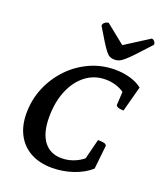

<svg xmlns="http://www.w3.org/2000/svg" viewBox="-162 -1005 958 1124"><g transform="rotate(20 316.5 -443.5)"><path d="M296.2 12Q218.7 12 162.9 -18.3Q107.1 -48.5 77 -104.8Q46.9 -161 46.9 -238.4Q46.9 -323.5 78.7 -398.7Q110.5 -474 166 -531.8Q221.4 -589.5 294 -622.3Q366.6 -655 448.8 -655Q498.9 -655 543.2 -642.3Q587.4 -629.5 618 -605.5L575.4 -446.6Q553.2 -446.6 540.5 -451.9Q527.9 -457.1 527.9 -465.4L533.7 -565.3L550.1 -531.3Q529.7 -554 493.3 -567.9Q456.9 -581.8 416.3 -581.8Q346.7 -581.8 293.2 -541Q239.8 -500.2 209.6 -427.9Q179.5 -355.6 179.5 -261.3Q179.5 -163.9 218.7 -112Q257.8 -60.1 329.7 -60.1Q375.6 -60.1 418.6 -80.2Q461.6 -100.3 487.5 -133.4L456.8 -83.6L494.4 -233.2Q523 -233.2 534.3 -229.6Q545.5 -226.1 548.8 -217.6L532.9 -69.6Q492.1 -32.3 428 -10.1Q363.9 12 296.2 12ZM422.4 -708.4Q407.2 -708.4 395 -714Q382.7 -719.5 369.5 -736.1Q356.2 -752.7 336.1 -784.7Q316 -816.6 284.6 -869.8Q284.6 -881.8 295.2 -890.4Q305.8 -899.1 319.1 -899.1L448.9 -795.1H423.7L587.2 -899.1Q596.7 -899.1 604.3 -890.4Q612 -881.8 612 -869.8Q563.5 -816.6 533.4 -784.7Q503.4 -752.7 484.2 -736.1Q465 -719.5 451.3 -714Q437.6 -708.4 422.4 -708.4Z"/></g></svg>

Font: Petrona
Style: Italic
Weight: 400
Italic angle: -9°
Designer: Ringo R. Seeber
Foundry: Ringo R. Seeber
Version: Version 2.001; ttfautohint (v1.8.3)